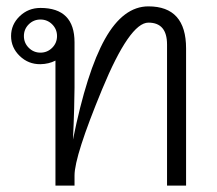

<svg xmlns="http://www.w3.org/2000/svg" viewBox="-20 -580 677 600"><path d="M158.2 -467.3Q158.2 -488.8 143.1 -503.9Q127.9 -519 106.4 -519Q85 -519 69.8 -503.9Q54.7 -488.8 54.7 -467.3Q54.7 -445.8 69.8 -430.7Q85 -415.5 106.4 -415.5Q127.9 -415.5 143.1 -430.7Q158.2 -445.8 158.2 -467.3ZM212.9 -447.8V-306.2Q212.9 -287.1 211.7 -240.2Q210.4 -193.4 208 -143.6Q251 -356.4 308.1 -458.3Q365.2 -560.1 443.8 -560.1Q561.5 -560.1 561.5 -428.7V0H502V-440.9Q502 -509.3 443.8 -509.3Q385.3 -509.3 299.1 -300.8Q212.9 -92.3 212.9 -31.7V0H153.3V-390.6Q132.3 -379.9 106.4 -379.4Q68.8 -378.9 41.7 -405Q14.6 -431.2 14.6 -467.3Q14.6 -503.4 41.5 -529.3Q68.4 -555.2 106.4 -555.2Q212.9 -555.2 212.9 -447.8Z"/></svg>

Font: Roboto Web
Style: Light
Weight: 300
Designer: Google
Version: Version 1.200310; 2013